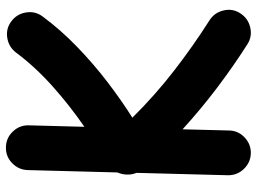

<svg xmlns="http://www.w3.org/2000/svg" viewBox="-128 -650 853 637"><g transform="rotate(-90 298.5 -331.5)"><path d="M108.4 74.2Q77.6 73.2 56.4 51Q35.2 28.8 35.6 -2L43.5 -305.2Q37.6 -319.3 37.8 -336.2Q38.1 -353 44.9 -368.7L52.7 -666Q53.7 -696.3 75.9 -717.8Q98.1 -739.3 128.9 -738.3Q159.2 -737.8 180.7 -715.3Q202.1 -692.9 201.2 -662.6L196.3 -478Q266.6 -526.4 331.1 -584Q395.5 -641.6 442.4 -704.6Q460.9 -729 491.5 -733.9Q522 -738.8 546.4 -720.2Q570.8 -702.1 575.7 -671.4Q580.6 -640.6 562 -616.2Q517.6 -556.2 461.4 -502Q405.3 -447.8 345 -401.6Q284.7 -355.5 226.6 -318.8Q299.8 -244.6 381.6 -181.2Q463.4 -117.7 550.3 -62.5Q575.7 -45.9 582.5 -15.6Q589.4 14.6 572.3 40Q555.7 65.4 525.4 72.3Q495.1 79.1 469.7 62.5Q397 16.1 325.7 -37.8Q254.4 -91.8 188 -152.3L184.1 1.5Q183.6 32.2 161.1 53.5Q138.7 74.7 108.4 74.2Z"/></g></svg>

Font: Mikhak ExtraBold
Style: Regular
Weight: 800
Designer: Amin Abedi
Version: Version 3.3